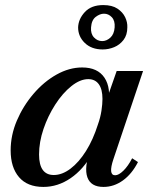

<svg xmlns="http://www.w3.org/2000/svg" viewBox="-20 -723 599 757"><path d="M151 14Q88 14 55 -24.5Q22 -63 22 -130Q22 -190 46.5 -247.5Q71 -305 112 -353Q153 -401 203 -429Q253 -457 304 -457Q365 -457 392 -416.5Q419 -376 406 -306H392L440 -443H544L427 -95Q406 -32 434 -32Q448 -32 466.5 -50Q485 -68 501 -99L524 -84Q500 -37 464.5 -11.5Q429 14 388 14Q338 14 324.5 -24Q311 -62 336 -133L344 -118Q309 -55 258.5 -20.5Q208 14 151 14ZM192 -33Q225 -33 258 -58Q291 -83 319 -127.5Q347 -172 366 -232Q376 -260 380 -286.5Q384 -313 384 -333Q384 -371 369.5 -391Q355 -411 328 -411Q296 -411 261.5 -383.5Q227 -356 198 -311Q169 -266 151.5 -214.5Q134 -163 134 -114Q134 -33 192 -33ZM385 -528Q341 -528 314.5 -553.5Q288 -579 288 -615Q289 -648 314.5 -675.5Q340 -703 387 -703Q422 -703 443 -689Q464 -675 473.5 -655Q483 -635 482 -615Q482 -585 467 -565.5Q452 -546 430 -537Q408 -528 385 -528ZM383 -561Q400 -561 415 -574.5Q430 -588 432 -615Q434 -641 421 -655Q408 -669 390 -669Q374 -669 357.5 -656.5Q341 -644 339 -615Q337 -590 350.5 -575.5Q364 -561 383 -561Z"/></svg>

Font: Baskervville SemiBold
Style: Italic
Weight: 600
Italic angle: -18°
Version: Version 1.100